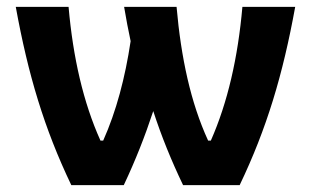

<svg xmlns="http://www.w3.org/2000/svg" viewBox="-20 -540 907 560"><path d="M841 -520H687C674 -372 644 -241 595 -130H587C536 -241 508 -372 495 -520H342C348 -485 354 -452 361 -420C345 -313 319 -215 281 -130H273C223 -241 193 -372 180 -520H26C62 -322 109 -165 188 0H341C375 -72 403 -143 427 -216C451 -142 480 -71 514 0H679C758 -165 805 -322 841 -520Z"/></svg>

Font: Fixel Display Bold
Style: Bold
Weight: 700
Designer: AlfaBravo + MacPaw
Foundry: Kyrylo Tkachov, Marchela Mozhyna, Serhii Makarenko, Maria Weinstein, Zakhar Kryvoshyya
Version: Version 1.211